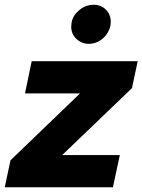

<svg xmlns="http://www.w3.org/2000/svg" viewBox="-51 -786 598 806"><path d="M0 0ZM-31 0 -7 -113 285 -394H54L82 -529H527L503 -416L210 -135H452L423 0ZM322 -602Q292 -602 270 -622.5Q248 -643 248 -674Q248 -706 267 -729L276 -738Q304 -766 342 -766Q373 -766 393.5 -745.5Q414 -725 414 -694Q414 -676 406.5 -659.5Q399 -643 386.5 -630Q374 -617 357 -609.5Q340 -602 322 -602Z"/></svg>

Font: Rosa Sans Black
Style: Italic
Weight: 900
Italic angle: -12°
Designer: Pentagram / MCKL
Foundry: Pentagram / MCKL
Version: Version 1.005;September 16, 2019;FontCreator 11.5.0.2425 64-